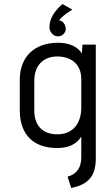

<svg xmlns="http://www.w3.org/2000/svg" viewBox="-20 -722 530 952"><path d="M333 210C421 193 455 147 455 64V-501H389L386 -457C363 -493 320 -510 268 -510C154 -510 78 -444 78 -325V-176C78 -51 149 12 264 12C323 12 362 -10 383 -45V58C383 111 359 142 315 154ZM383 -190C383 -100 333 -56 264 -56C193 -56 150 -98 150 -174V-320C150 -407 204 -442 264 -442C329 -442 383 -407 383 -330ZM273 -621C273 -621 291 -647 339 -674L290 -702C252 -669 225 -632 225 -586C225 -568 241 -543 264 -542C287 -540 305 -557 306 -578C306 -585 304 -606 284 -618Z"/></svg>

Font: Advent Pro
Style: Medium
Weight: 500
Designer: Andreas Kalpakidis
Foundry: Andreas Kalpakidis
Version: Version 2.002 2008